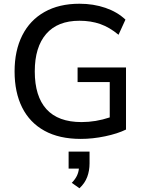

<svg xmlns="http://www.w3.org/2000/svg" viewBox="-20 -734 771 1027"><path d="M412 9Q297 9 218 -34.5Q139 -78 98.5 -159Q58 -240 58 -352Q58 -463 99 -544.5Q140 -626 218 -670Q296 -714 405 -714Q480 -714 544 -692Q608 -670 651 -629L614 -548Q566 -588 516 -605.5Q466 -623 405 -623Q288 -623 227 -552.5Q166 -482 166 -352Q166 -219 228.5 -150Q291 -81 416 -81Q492 -81 567 -106V-295H395V-373H654V-41Q609 -19 542.5 -5Q476 9 412 9ZM405 273 364 244Q383 224 391.5 206Q400 188 402 168H347V77H459V140Q459 179 446.5 212.5Q434 246 405 273Z"/></svg>

Font: Nunito Sans SemiBold
Style: Regular
Weight: 600
Designer: Vernon Adams
Foundry: Vernon Adams
Version: Version 3.101; ttfautohint (v1.8.4.7-5d5b);gftools[0.9.27]